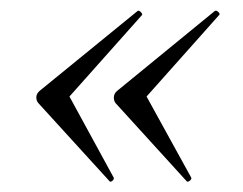

<svg xmlns="http://www.w3.org/2000/svg" viewBox="-20 -385 464 366"><path d="M242.2 -364Q244.4 -366 248.4 -362Q252.4 -358 250.4 -356L112.4 -201L196.4 -47Q198.4 -44 194.4 -40.5Q190.4 -37 188.4 -40L52.6 -189Q48.8 -194 49.3 -200.5Q49.8 -207 55.8 -212ZM389.4 -364Q392.2 -366 396.3 -362Q400.4 -358 397.4 -356L259.4 -201L344.2 -47Q346.2 -44 341.8 -40.5Q337.4 -37 335.4 -40L199.8 -189Q196.6 -194 197.1 -200.5Q197.6 -207 203.6 -212Z"/></svg>

Font: Cormorant Infant Light
Style: Italic
Weight: 300
Italic angle: -10°
Designer: Christian Thalmann (Catharsis Fonts)
Foundry: Catharsis Fonts
Version: Version 4.001